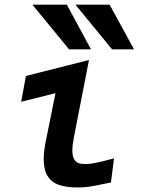

<svg xmlns="http://www.w3.org/2000/svg" viewBox="-20 -820 640 848"><path d="M123 -799.5H275L382 -602H285ZM313 -799.5H464L572 -602H475ZM173 -117Q173 -150 182 -195L225 -408.5L73.5 -370.5L94.5 -484.5L373 -555L305.5 -209Q299.5 -177.5 299.5 -157Q299.5 -128.5 308.5 -115Q317.5 -101.5 329.5 -98.5Q341.5 -95.5 359 -95.5Q379 -95.5 408.8 -102Q438.5 -108.5 483.5 -120.5L470 -14L437.5 -7.5Q398 1 374.5 4.5Q351 8 323 8Q273.5 8 240.8 -3.2Q208 -14.5 190.5 -42Q173 -69.5 173 -117Z"/></svg>

Font: JuliaMono BoldItalic
Style: Regular
Weight: 700
Italic angle: -9°
Monospace: yes
Designer: cormullion
Foundry: corm
Version: Version 0.049; ttfautohint (v1.8.4)